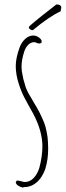

<svg xmlns="http://www.w3.org/2000/svg" viewBox="-20 -833 296 865"><path d="M51 -12 56 -20Q60 -20 74 -17Q85 -13 92 -13Q114 -13 131 -30.5Q148 -48 157 -76Q171 -128 171 -174Q171 -243 129 -322Q103 -368 89 -395Q75 -422 64 -457Q51 -498 51 -536Q51 -572 69 -621Q78 -644 94.5 -658.5Q111 -673 130 -673Q143 -673 155.5 -664Q168 -655 168 -645Q168 -637 155 -637Q151 -637 145 -640Q139 -643 134 -643Q119 -643 107 -631Q95 -619 89 -600Q77 -563 77 -532Q77 -513 82 -493Q83 -487 84 -483Q85 -479 85 -477L91 -457L96 -439L104 -421Q107 -414 110.5 -408.5Q114 -403 117 -398L129 -377Q133 -371 146 -348.5Q159 -326 170 -301Q180 -280 185 -261.5Q190 -243 194 -217Q197 -192 197 -162Q197 -114 184 -72Q166 -22 132 -2Q113 10 88 10L83 12Q72 10 62 3.5Q52 -3 51 -12ZM163 -640Q163 -641 162 -641V-640ZM110 -711Q110 -714 138 -737L170 -763L197 -784Q231 -810 234 -813Q256 -813 256 -798L253 -782Q201 -758 128 -697Q121 -697 115.5 -701Q110 -705 110 -711Z"/></svg>

Font: Amatic SC
Style: Regular
Weight: 400
Designer: Multiple Designers
Foundry: Vernon Adams
Version: Version 2.505